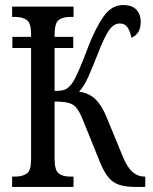

<svg xmlns="http://www.w3.org/2000/svg" viewBox="-20 -740 607 760"><path d="M28 0V-41H40Q69 -41 86 -53Q103 -65 103 -109V-550H29V-594H103V-605Q103 -649 86 -661Q69 -673 40 -673H28V-714H271V-673H256Q228 -673 212 -660.5Q196 -648 196 -601V-594H270V-550H196V-380Q230 -380 242.5 -388Q255 -396 266 -411Q277 -427 293.5 -465Q310 -503 330 -557Q359 -631 390.5 -675.5Q422 -720 467 -720Q503 -720 520 -701.5Q537 -683 537 -654Q537 -628 526.5 -612Q516 -596 500 -591Q496 -614 485.5 -630.5Q475 -647 454 -647Q429 -647 410 -618Q391 -589 368 -529Q344 -468 328.5 -433.5Q313 -399 293 -377Q332 -372 357.5 -347.5Q383 -323 402 -276L467 -118Q484 -77 505 -59Q526 -41 551 -41H555V0H518Q479 0 453.5 -8Q428 -16 410.5 -36.5Q393 -57 377 -95L307 -268Q295 -297 283.5 -312Q272 -327 252 -332.5Q232 -338 196 -338V-113Q196 -66 212.5 -53.5Q229 -41 257 -41H271V0Z"/></svg>

Font: Noto Serif ExtraCondensed
Style: Regular
Weight: 400
Width: 2
Designer: Monotype Design Team
Foundry: Monotype Imaging Inc.
Version: Version 2.015